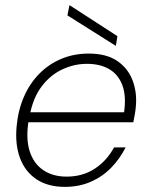

<svg xmlns="http://www.w3.org/2000/svg" viewBox="-20 -717 582 749"><path d="M233 12Q167 12 122.5 -17.5Q78 -47 58 -100.5Q38 -154 45 -226Q51 -289 74 -341Q97 -393 134.5 -430.5Q172 -468 220.5 -488Q269 -508 326 -508Q395 -508 437 -479.5Q479 -451 497 -404Q515 -357 510 -302Q509 -288 506 -271.5Q503 -255 500 -240H79L85 -279H464Q473 -342 457.5 -384Q442 -426 406.5 -447Q371 -468 319 -468Q270 -468 223.5 -446.5Q177 -425 143 -380.5Q109 -336 96 -267L92 -249Q80 -177 95.5 -128Q111 -79 148.5 -53.5Q186 -28 240 -28Q302 -28 349 -58.5Q396 -89 425 -142H470Q448 -98 414 -63Q380 -28 334.5 -8Q289 12 233 12ZM432 -538 243 -657 251 -697 438 -576Z"/></svg>

Font: DM Sans 24pt ExtraLight
Style: Italic
Weight: 250
Italic angle: -10°
Designer: Colophon Foundry, Jonny Pinhorn
Foundry: Colophon Foundry
Version: Version 4.004;gftools[0.9.30]